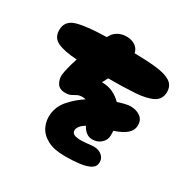

<svg xmlns="http://www.w3.org/2000/svg" viewBox="-158 -858 1001 1009"><g transform="rotate(30 342.0 -353.5)"><path d="M361 0Q295 0 254.5 -22Q214 -44 197.5 -80Q181 -116 186 -157Q192 -205 226.5 -244Q261 -283 307 -313Q298 -316 288 -316Q269 -316 256.5 -309.5Q244 -303 231.5 -296Q219 -289 197 -289Q161 -289 147 -312.5Q133 -336 135 -363Q137 -381 144 -409.5Q151 -438 162 -471Q84 -476 44.5 -494.5Q5 -513 5 -560Q5 -617 64.5 -633.5Q124 -650 240 -652Q244 -658 248 -665Q259 -684 281 -695.5Q303 -707 331 -707Q361 -707 383 -692Q405 -677 409 -652Q487 -651 543 -644.5Q599 -638 629 -619Q659 -600 659 -560Q659 -516 622 -496.5Q585 -477 517 -472.5Q449 -468 355 -468Q346 -450 337 -434Q375 -434 404.5 -420Q434 -406 456 -383Q507 -400 531 -400Q566 -400 590 -383Q614 -366 614 -333Q614 -302 589.5 -280.5Q565 -259 516 -243Q517 -230 517 -217Q517 -187 495 -167.5Q473 -148 442 -148Q421 -148 405 -160.5Q389 -173 378 -194Q357 -181 347.5 -168Q338 -155 338 -144Q338 -125 356.5 -119Q375 -113 402 -114.5Q429 -116 452 -119Q490 -124 513.5 -107.5Q537 -91 537 -64Q537 -37 513.5 -23.5Q490 -10 450 -5Q410 0 361 0Z"/></g></svg>

Font: Cherry Bomb One
Style: Regular
Weight: 400
Designer: satsuyako
Foundry: satsuyako
Version: Version 4.100; ttfautohint (v1.8.3)